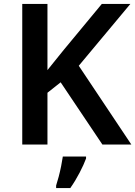

<svg xmlns="http://www.w3.org/2000/svg" viewBox="-20 -734 687 975"><path d="M647 0H500L288 -316L221 -263V0H93V-714H221V-378Q241 -403 262 -429Q283 -455 304 -481L497 -714H642L380 -400ZM417 71Q406 101 384.5 142.5Q363 184 337 221H265V208Q271 190 278 163.5Q285 137 290.5 109.5Q296 82 299 61H417Z"/></svg>

Font: Noto Sans Gujarati UI SemiBold
Style: Regular
Weight: 600
Designer: Jelle Bosma - Monotype Design Team, Universal Thirst
Foundry: Monotype Imaging Inc.
Version: Version 2.106; ttfautohint (v1.8.4.7-5d5b)